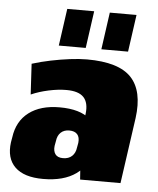

<svg xmlns="http://www.w3.org/2000/svg" viewBox="-55 -822 724 881"><g transform="rotate(5 307.0 -381.5)"><path d="M331 -208 345 -303Q351 -354 327.5 -379Q304 -404 248 -404Q210 -404 166 -394.5Q122 -385 86 -369L78 -510Q120 -523 164 -532Q208 -541 251 -546.5Q294 -552 330 -552Q476 -552 534 -490.5Q592 -429 575 -303L532 0H346ZM176 12Q88 12 46.5 -28.5Q5 -69 15 -143L19 -166Q29 -241 82.5 -281.5Q136 -322 224 -322Q318 -322 363 -282Q408 -242 398 -167L394 -144Q384 -69 327.5 -28.5Q271 12 176 12ZM259 -91Q285 -91 300.5 -105.5Q316 -120 319 -145L323 -167Q326 -193 314 -206.5Q302 -220 277 -220Q253 -220 238 -206Q223 -192 220 -166L216 -144Q213 -120 223.5 -105.5Q234 -91 259 -91ZM343 -775 319 -604H195L219 -775ZM538 -775 514 -604H391L415 -775Z"/></g></svg>

Font: Pathway Extreme Condensed Black
Style: Italic
Weight: 900
Width: 3
Italic angle: -8°
Version: Version 1.001;gftools[0.9.26]